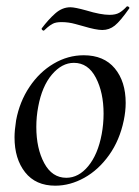

<svg xmlns="http://www.w3.org/2000/svg" viewBox="-20 -574 441 608"><path d="M26 -139Q26 -161 31 -193Q42 -252 73.5 -299Q105 -346 150 -372.5Q195 -399 245 -399Q309 -399 343.5 -357.5Q378 -316 378 -248Q378 -222 372 -193Q359 -130 325.5 -83Q292 -36 247 -11Q202 14 155 14Q93 14 59.5 -28.5Q26 -71 26 -139ZM302 -149Q308 -181 308 -214Q308 -281 283.5 -328Q259 -375 214 -375Q176 -375 144.5 -338Q113 -301 101 -236Q95 -205 95 -172Q95 -104 120 -57.5Q145 -11 190 -11Q229 -11 259.5 -48Q290 -85 302 -149ZM118 -477Q116 -477 113.5 -479.5Q111 -482 112 -484Q133 -512 155 -531.5Q177 -551 203 -551Q217 -551 253 -541Q299 -527 327 -527Q346 -527 357.5 -533.5Q369 -540 382 -554H383Q386 -554 388.5 -551.5Q391 -549 389 -547Q361 -507 343.5 -493Q326 -479 304 -479Q284 -479 244 -491Q240 -492 218.5 -498Q197 -504 175 -504Q157 -504 147.5 -499Q138 -494 130 -487Q122 -480 119 -477Z"/></svg>

Font: Cormorant Garamond Medium
Style: Italic
Weight: 500
Italic angle: -10°
Designer: Christian Thalmann (Catharsis Fonts)
Foundry: Catharsis Fonts
Version: Version 4.000